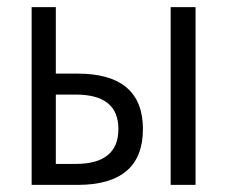

<svg xmlns="http://www.w3.org/2000/svg" viewBox="-20 -520 640 540"><path d="M69 0H198C320 0 382 -52 382 -157C382 -261 320 -313 198 -313H137V-500H69ZM137 -59V-254H193C273 -254 313 -222 313 -157C313 -92 273 -59 193 -59ZM460 0H530V-500H460Z"/></svg>

Font: LT Wave Mono Light
Style: Regular
Weight: 300
Designer: Daniel Lyons
Version: Version 2.5 (Glyphs App)